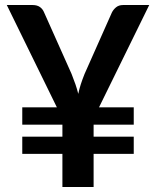

<svg xmlns="http://www.w3.org/2000/svg" viewBox="-20 -743 620 763"><path d="M68.5 -316.5H206L7 -723H110Q127.5 -723 138.8 -715Q150 -707 155.5 -693L264.5 -449Q273.5 -426.5 280 -407.5Q286.5 -388.5 291 -370Q295 -389 301 -407.8Q307 -426.5 316 -449L424.5 -693Q430 -704.5 441 -713.8Q452 -723 469 -723H573L373.5 -316.5H511.5V-247.5H352V-200H511.5V-131.5H352V0H228V-131.5H68.5V-200H228V-247.5H68.5Z"/></svg>

Font: Lato
Style: Bold
Weight: 700
Designer: Lukasz Dziedzic
Foundry: tyPoland Lukasz Dziedzic
Version: Version 2.007; 2014-02-27